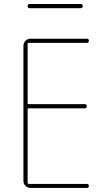

<svg xmlns="http://www.w3.org/2000/svg" viewBox="-20 -920 540 940"><path d="M129.9 0Q115.2 0 105 -9.8Q94.7 -19.5 94.7 -35.2V-695.3Q94.7 -710 105 -720.2Q115.2 -730.5 129.9 -730.5H405.3Q415 -730.5 415 -720.2Q415 -710 405.3 -710H120.1Q115.2 -710 115.2 -705.1V-415Q115.2 -410.2 120.1 -410.2H394.5Q404.3 -410.2 404.8 -399.9Q405.3 -389.6 394.5 -389.6H120.1Q115.2 -389.6 115.2 -384.8V-25.4Q115.2 -20.5 120.1 -19.5H405.3Q415 -19.5 415 -9.8Q415 0 405.3 0ZM125 -879.9Q115.2 -879.9 115.2 -890.1Q115.2 -900.4 125 -900.4H375Q384.8 -900.4 384.8 -890.1Q384.8 -879.9 375 -879.9Z"/></svg>

Font: Rounded-X Mgen+ 1m thin
Style: Regular
Weight: 100
Designer: [Source Han Sans]
Ryoko NISHIZUKA  (kana & ideographs); Paul D. Hunt (Latin, Greek & Cyrillic); Wenlong ZHANG  (bopomofo
Version: Version 1.059.20150602